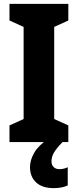

<svg xmlns="http://www.w3.org/2000/svg" viewBox="-20 -734 401 992"><path d="M333 0H29V-86L102 -119V-595L29 -628V-714H333V-628L260 -595V-119L333 -86ZM246 100Q246 118 257 129Q268 140 287 140Q300 140 311 137Q322 134 330 130V224Q318 230 299.5 234Q281 238 258 238Q198 238 166.5 208.5Q135 179 135 129Q135 93 157 55Q179 17 230 -17L303 0Q271 33 258.5 55Q246 77 246 100Z"/></svg>

Font: Noto Sans Arabic UI Cn XBd
Style: Regular
Weight: 800
Width: 3
Designer: Monotype Design Team, Nadine Chahine and Nizar Qandah
Foundry: Monotype Imaging Inc.
Version: Version 2.010; ttfautohint (v1.8.4.7-5d5b)